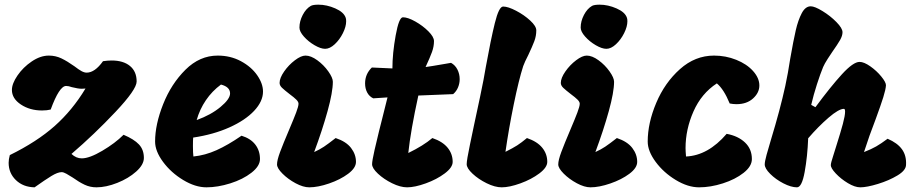

<svg xmlns="http://www.w3.org/2000/svg" viewBox="-20 -802 3933 822"><path d="M596 -126Q596 -97 563 -67.5Q530 -38 482 -19Q434 0 393 0Q366 0 342.5 -11Q319 -22 291 -42Q277 -51 264.5 -58Q252 -65 244 -65Q227 -65 200 -48.5Q173 -32 128 0Q79 -1 48 -31Q17 -61 17 -105Q17 -120 22 -138Q138 -195 214 -262.5Q290 -330 346 -423Q340 -422 330 -422Q315 -422 287 -429Q274 -434 263 -434Q234 -434 197 -333Q181 -329 160 -329Q108 -329 69.5 -354.5Q31 -380 31 -417Q31 -444 55 -479Q79 -514 116 -539Q153 -564 189 -564Q218 -564 243 -552Q268 -540 299 -518Q317 -504 329 -497.5Q341 -491 351 -491Q386 -491 421 -540Q441 -543 458 -543Q508 -543 536.5 -519.5Q565 -496 565 -453Q565 -419 474.5 -323Q384 -227 286 -143Q306 -124 330 -124Q363 -124 418 -156.5Q473 -189 509 -225Q554 -206 575 -183.5Q596 -161 596 -126Z M644 -196Q644 -269 678.5 -356Q713 -443 774 -503.5Q835 -564 912 -564Q967 -564 1011.5 -540Q1056 -516 1081 -480Q1106 -444 1106 -410Q1106 -368 1068 -327.5Q1030 -287 962 -256.5Q894 -226 807 -213Q806 -201 806 -177Q806 -147 808 -132Q858 -137 907 -159Q956 -181 1014 -221Q1053 -209 1073 -183Q1093 -157 1093 -121Q1093 -91 1056.5 -62.5Q1020 -34 966 -17Q912 0 864 0Q816 0 764 -31.5Q712 -63 678 -109Q644 -155 644 -196ZM965 -402Q965 -430 926 -440Q888 -412 861.5 -373Q835 -334 822 -288Q883 -310 924 -344Q965 -378 965 -402Z M1262 -684Q1262 -711 1276 -738Q1290 -765 1311 -777Q1321 -782 1343 -782Q1379 -782 1415.5 -766Q1452 -750 1460 -726Q1462 -721 1462 -711Q1462 -688 1448 -660Q1434 -632 1413 -612.5Q1392 -593 1372 -593Q1353 -593 1326.5 -608.5Q1300 -624 1281 -645.5Q1262 -667 1262 -684ZM1166 -98Q1166 -116 1179 -151Q1192 -186 1218 -247Q1238 -294 1248 -320.5Q1258 -347 1258 -358Q1258 -366 1248.5 -375.5Q1239 -385 1220 -399Q1198 -416 1187.5 -426Q1177 -436 1177 -447Q1177 -468 1196.5 -496Q1216 -524 1242.5 -544Q1269 -564 1288 -564Q1311 -564 1338.5 -544Q1366 -524 1385.5 -496.5Q1405 -469 1405 -452Q1405 -408 1382.5 -326.5Q1360 -245 1325 -151Q1349 -162 1367 -174Q1385 -186 1417 -211Q1462 -196 1483 -168.5Q1504 -141 1504 -109Q1504 -83 1470.5 -58Q1437 -33 1389 -16.5Q1341 0 1304 0Q1278 0 1245.5 -17.5Q1213 -35 1189.5 -58.5Q1166 -82 1166 -98Z M1771 -393Q1738 -242 1728 -147Q1792 -178 1831 -211Q1875 -196 1896.5 -169.5Q1918 -143 1918 -109Q1918 -85 1884 -59.5Q1850 -34 1803 -17Q1756 0 1723 0Q1694 0 1658.5 -17.5Q1623 -35 1598 -58.5Q1573 -82 1573 -99Q1573 -113 1583.5 -159.5Q1594 -206 1602.5 -239.5Q1611 -273 1615 -289L1639 -385L1578 -381Q1561 -389 1552 -406Q1543 -423 1543 -445Q1543 -485 1572 -513Q1608 -511 1660 -509Q1660 -573 1674 -650.5Q1688 -728 1705 -728Q1726 -728 1758 -710Q1790 -692 1814 -668Q1838 -644 1838 -626Q1838 -603 1829.5 -579.5Q1821 -556 1802 -515Q1819 -517 1888 -529L1911 -533Q1929 -523 1938.5 -504Q1948 -485 1948 -463Q1948 -445 1941 -428Q1934 -411 1920 -399Z M1978 -99Q1978 -116 1992 -183Q2006 -250 2010 -269Q2040 -407 2050 -460L2060 -516Q2081 -632 2098.5 -703Q2116 -774 2134 -774Q2155 -774 2189.5 -756Q2224 -738 2250 -714Q2276 -690 2276 -672Q2276 -648 2267.5 -625.5Q2259 -603 2242 -567Q2226 -536 2220 -519Q2201 -460 2179.5 -355Q2158 -250 2144 -152Q2176 -168 2194 -179.5Q2212 -191 2236 -211Q2280 -196 2301.5 -169.5Q2323 -143 2323 -109Q2323 -85 2289 -59.5Q2255 -34 2208 -17Q2161 0 2128 0Q2099 0 2063.5 -17.5Q2028 -35 2003 -58.5Q1978 -82 1978 -99Z M2466 -684Q2466 -711 2480 -738Q2494 -765 2515 -777Q2525 -782 2547 -782Q2583 -782 2619.5 -766Q2656 -750 2664 -726Q2666 -721 2666 -711Q2666 -688 2652 -660Q2638 -632 2617 -612.5Q2596 -593 2576 -593Q2557 -593 2530.5 -608.5Q2504 -624 2485 -645.5Q2466 -667 2466 -684ZM2370 -98Q2370 -116 2383 -151Q2396 -186 2422 -247Q2442 -294 2452 -320.5Q2462 -347 2462 -358Q2462 -366 2452.5 -375.5Q2443 -385 2424 -399Q2402 -416 2391.5 -426Q2381 -436 2381 -447Q2381 -468 2400.5 -496Q2420 -524 2446.5 -544Q2473 -564 2492 -564Q2515 -564 2542.5 -544Q2570 -524 2589.5 -496.5Q2609 -469 2609 -452Q2609 -408 2586.5 -326.5Q2564 -245 2529 -151Q2553 -162 2571 -174Q2589 -186 2621 -211Q2666 -196 2687 -168.5Q2708 -141 2708 -109Q2708 -83 2674.5 -58Q2641 -33 2593 -16.5Q2545 0 2508 0Q2482 0 2449.5 -17.5Q2417 -35 2393.5 -58.5Q2370 -82 2370 -98Z M3091 -229Q3140 -220 3169.5 -192Q3199 -164 3199 -121Q3199 -90 3163.5 -62Q3128 -34 3075 -17Q3022 0 2973 0Q2925 0 2873 -31.5Q2821 -63 2787 -109Q2753 -155 2753 -196Q2753 -275 2789.5 -361.5Q2826 -448 2891 -506Q2956 -564 3037 -564Q3087 -564 3132 -546Q3177 -528 3204 -498Q3231 -468 3231 -436Q3231 -405 3204 -380.5Q3177 -356 3133 -356Q3119 -356 3104 -359Q3079 -420 3049 -445Q2983 -402 2949 -325Q2915 -248 2915 -168Q2915 -156 2917 -132Q3011 -136 3091 -229Z M3392 0Q3367 0 3334 -17Q3301 -34 3277.5 -57.5Q3254 -81 3254 -98Q3254 -110 3262 -139.5Q3270 -169 3281 -205Q3320 -333 3342 -434Q3354 -490 3363 -550Q3377 -630 3387 -673Q3397 -716 3412.5 -745.5Q3428 -775 3451 -775Q3468 -775 3501.5 -754.5Q3535 -734 3561 -707.5Q3587 -681 3587 -664Q3587 -649 3576.5 -630.5Q3566 -612 3542 -578Q3537 -571 3523.5 -550Q3510 -529 3504 -515Q3492 -486 3477.5 -441Q3463 -396 3453 -353L3471 -343Q3536 -431 3584.5 -484Q3633 -537 3660 -537Q3679 -537 3706 -518Q3733 -499 3753 -474.5Q3773 -450 3773 -437Q3772 -419 3761.5 -385.5Q3751 -352 3729 -292Q3701 -220 3679 -151Q3710 -163 3731 -175Q3752 -187 3780 -208Q3822 -190 3841.5 -163Q3861 -136 3859 -97Q3859 -73 3822.5 -51Q3786 -29 3738.5 -14.5Q3691 0 3663 0Q3640 0 3610 -18Q3580 -36 3558 -59.5Q3536 -83 3537 -96Q3537 -104 3547 -134.5Q3557 -165 3560 -176Q3579 -236 3588.5 -271.5Q3598 -307 3598 -324Q3598 -336 3593 -336Q3571 -336 3527 -298Q3483 -260 3440 -210Q3437 -132 3425 -66Q3413 0 3392 0Z"/></svg>

Font: Mogra
Style: Regular
Weight: 400
Designer: Lipi Raval
Foundry: Lipi Raval
Version: Version 1.002;PS 1.002;hotconv 1.0.88;makeotf.lib2.5.647800;